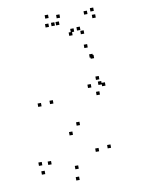

<svg xmlns="http://www.w3.org/2000/svg" viewBox="-104 -1030 827 1121"><g transform="rotate(-10 310.0 -469.0)"><path d="M488.5 -131V-151H468.5V-131ZM333 -293V-313H313V-293ZM202 -444V-464H182V-444ZM477 -670.5V-690.5H457V-670.5ZM482 -663.5V-683.5H462V-663.5ZM436.5 -498V-518H416.5V-498ZM478.5 -448V-468H458.5V-448ZM519.5 -494V-514H499.5V-494ZM490.5 -536.5V-556.5H470.5V-536.5ZM499.5 -505V-525H479.5V-505ZM456 -731.5V-751.5H436V-731.5ZM131 -440V-460H111V-440ZM282.5 -244V-264H262.5V-244ZM416.5 -123V-143H396.5V-123ZM281.5 -43.5V-63.5H261.5V-43.5ZM130 -96V-116H110V-96ZM75.5 -100V-120H55.5V-100ZM83.5 -46.5V-66.5H63.5V-46.5ZM275.5 22V2H255.5V22ZM327 -930.5V-950.5H307V-930.5ZM431.5 -839.5V-859.5H411.5V-839.5ZM394 -836V-856H374V-836ZM488.5 -924V-944H468.5V-924ZM528 -935.5V-955.5H508V-935.5ZM532.5 -895V-915H512.5V-895ZM450 -814.5V-834.5H430V-814.5ZM381.5 -817V-837H361.5V-817ZM289.5 -890.5V-910.5H269.5V-890.5ZM316.5 -890.5V-910.5H296.5V-890.5ZM254 -889V-909H234V-889ZM261 -940.5V-960.5H241V-940.5Z"/></g></svg>

Font: Monaspace Radon Dots Var
Style: Regular
Weight: 400
Designer: Riley Cran and the Lettermatic Team
Version: Version 1.100 (Monaspace Radon Dots)